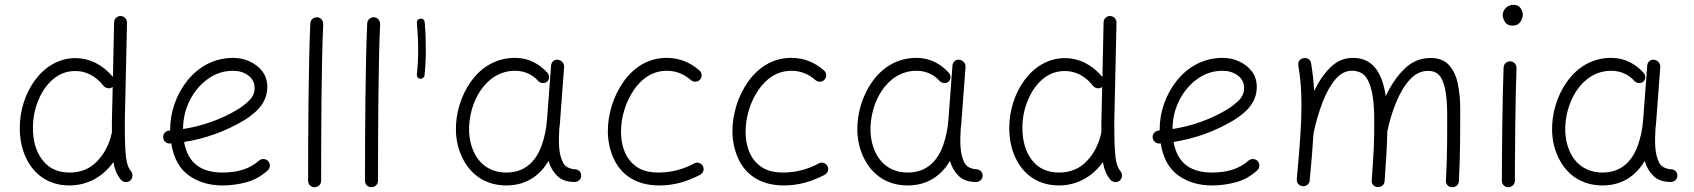

<svg xmlns="http://www.w3.org/2000/svg" viewBox="-20 -759 7110 806"><path d="M296.9 -515.1C155.8 -515.1 63 -366.2 63 -222.7C63 -176.3 71.3 -134.8 88.4 -98.1C121.6 -25.4 185.5 19.5 271.5 19.5C350.1 19.5 414.6 -20 456.1 -78.6C460.9 -48.8 471.2 -23.9 487.3 -4.9C497.1 6.8 514.6 8.8 526.4 -0.5C537.6 -10.3 539.6 -27.8 530.3 -39.6C508.8 -66.4 503.9 -100.6 503.9 -249.5L513.2 -664.1C513.2 -679.2 501.5 -691.4 486.3 -691.9C471.2 -691.9 459 -680.2 459 -665L454.1 -436C409.2 -489.3 354 -515.1 296.9 -515.1ZM118.2 -222.2C118.2 -262.2 125.5 -300.3 140.6 -336.9C155.3 -373.5 175.8 -403.3 202.6 -426.3C229.5 -449.2 260.7 -460.9 296.4 -460.9C338.9 -460.9 379.4 -441.9 412.6 -401.4C419.9 -389.2 438 -384.3 450.2 -392.1C451.2 -392.6 452.1 -393.6 453.1 -394L449.7 -250V-203.1L449.2 -201.2C439 -153.8 418.5 -114.3 388.2 -82.5C357.9 -50.8 319.3 -34.7 272.5 -34.7C223.1 -34.7 185.5 -51.8 158.7 -86.4C131.8 -121.1 118.2 -166 118.2 -222.2Z M1104 -43.9C1115.2 -53.7 1115.7 -71.3 1106 -82.5C1095.7 -93.8 1078.1 -94.2 1066.9 -84.5C1027.8 -48.8 974.1 -34.7 914.1 -34.7C828.1 -34.7 768.6 -71.3 752.9 -163.1C841.3 -176.8 925.8 -207 1005.4 -254.4C1017.6 -261.7 1031.2 -271.5 1046.4 -284.2C1076.7 -309.1 1102.1 -345.7 1102.1 -393.1C1102.1 -419.9 1094.7 -442.4 1080.6 -460.4C1051.8 -497.1 1004.9 -516.1 959.5 -516.1C879.9 -516.1 814 -479.5 767.1 -421.4C720.2 -363.3 694.3 -289.1 694.3 -214.8V-211.4C692.9 -210.9 691.4 -210.9 689.9 -210.9C674.8 -209.5 663.6 -196.8 665 -181.6C666.5 -166.5 678.7 -155.3 693.8 -156.7C695.3 -156.7 697.3 -156.7 698.7 -157.2C709 -94.7 733.9 -49.8 773.4 -22C813 5.9 859.9 19.5 914.1 19.5C947.3 19.5 980.5 15.1 1013.7 6.3C1046.4 -2.4 1076.7 -19 1104 -43.9ZM958.5 -461.9C982.9 -461.9 1003.9 -455.6 1022 -442.4C1040 -429.2 1048.8 -411.6 1048.8 -389.6C1048.8 -369.6 1041.5 -352.5 1026.9 -337.9C1011.7 -322.8 994.6 -309.6 975.6 -298.3C906.7 -257.3 831.1 -230.5 748.5 -217.3C748.5 -259.8 757.8 -299.8 776.4 -336.9C794.9 -374 820.3 -404.3 852.1 -427.2C883.8 -450.2 918.9 -461.9 958.5 -461.9Z M1311 -686.5C1295.9 -687 1283.2 -675.8 1282.7 -660.6C1274.9 -493.2 1273.4 -190.9 1273.4 0C1273.4 15.1 1285.2 26.9 1300.3 26.9C1315.4 26.9 1328.1 15.1 1328.1 0C1328.1 -189.9 1329.1 -494.1 1336.9 -657.7C1337.4 -672.9 1326.2 -686 1311 -686.5Z M1549.8 -686.5C1534.7 -687 1522 -675.8 1521.5 -660.6C1513.7 -493.2 1512.2 -190.9 1512.2 0C1512.2 15.1 1523.9 26.9 1539.1 26.9C1554.2 26.9 1566.9 15.1 1566.9 0C1566.9 -189.9 1567.9 -494.1 1575.7 -657.7C1576.2 -672.9 1564.9 -686 1549.8 -686.5Z M1744.6 -428.2C1752.9 -427.7 1761.7 -434.6 1762.2 -442.9C1765.6 -476.1 1767.6 -511.7 1767.6 -549.8C1767.6 -589.4 1766.1 -629.4 1762.7 -666C1762.2 -675.3 1753.9 -682.1 1744.6 -680.7C1734.4 -679.2 1729.5 -673.3 1730 -663.1C1733.4 -625.5 1735.4 -587.9 1735.4 -549.8C1735.4 -512.2 1733.4 -478 1730 -446.3C1729.5 -435.5 1734.4 -429.7 1744.6 -428.2Z M2105.5 -34.7C2007.3 -34.7 1954.1 -109.9 1949.2 -206.1C1945.3 -325.7 2016.1 -461.9 2142.6 -461.9C2184.1 -461.9 2216.8 -443.8 2236.8 -421.9C2246.1 -409.7 2263.7 -406.7 2275.4 -415C2286.6 -423.3 2288.6 -440.9 2278.8 -452.6C2245.1 -489.7 2200.7 -516.1 2142.1 -516.1C2062.5 -516.1 1999.5 -476.6 1956.5 -416C1913.6 -355.5 1891.6 -279.3 1894 -206.5C1895.5 -165.5 1905.3 -127.9 1922.4 -93.8C1956.5 -24.9 2019.5 19.5 2105.5 19.5C2188 19.5 2246.1 -21.5 2282.7 -83.5C2290 -58.1 2302.2 -37.1 2319.3 -20.5C2336.4 -3.4 2360.8 4.9 2392.6 4.9C2407.7 4.9 2419.9 -6.8 2419.9 -22C2419.4 -38.1 2409.2 -45.4 2398.9 -47.9C2370.1 -49.3 2351.6 -59.1 2342.8 -77.6C2334 -95.7 2328.6 -117.7 2327.1 -143.1C2325.7 -167 2326.2 -195.3 2328.1 -221.2C2329.6 -230.5 2330.6 -240.2 2331.1 -250L2348.1 -478C2349.6 -492.2 2337.4 -506.3 2322.3 -508.3C2308.1 -510.3 2294.9 -500 2293.5 -484.9L2276.4 -257.3C2273.4 -217.3 2265.6 -180.7 2253.4 -147C2228.5 -79.6 2182.1 -34.7 2105.5 -34.7Z M2918.9 -425.3C2928.7 -436.5 2927.2 -454.1 2916 -463.4C2878.4 -496.6 2832.5 -516.1 2778.3 -516.1C2702.6 -516.1 2641.1 -477.1 2598.1 -417C2555.2 -356.4 2531.7 -280.8 2531.7 -208.5C2531.7 -168.5 2539.6 -131.3 2554.7 -96.7C2585 -27.3 2647.9 19.5 2748 19.5C2812 19.5 2864.3 2.4 2915.5 -23.4C2929.2 -28.8 2937.5 -43.9 2932.1 -58.1C2927.7 -71.8 2911.1 -80.1 2897.5 -74.7C2854 -50.8 2802.7 -34.7 2744.6 -34.7C2706.5 -34.7 2675.8 -42.5 2652.8 -58.6C2606.4 -90.3 2586.9 -145.5 2586.9 -206.1C2586.9 -266.6 2606 -329.1 2639.6 -379.4C2672.9 -429.7 2720.7 -461.9 2779.3 -461.9C2819.8 -461.9 2852.1 -447.3 2880.9 -422.4C2892.1 -412.6 2909.7 -414.1 2918.9 -425.3Z M3441.9 -425.3C3451.7 -436.5 3450.2 -454.1 3439 -463.4C3401.4 -496.6 3355.5 -516.1 3301.3 -516.1C3225.6 -516.1 3164.1 -477.1 3121.1 -417C3078.1 -356.4 3054.7 -280.8 3054.7 -208.5C3054.7 -168.5 3062.5 -131.3 3077.6 -96.7C3107.9 -27.3 3170.9 19.5 3271 19.5C3335 19.5 3387.2 2.4 3438.5 -23.4C3452.1 -28.8 3460.4 -43.9 3455.1 -58.1C3450.7 -71.8 3434.1 -80.1 3420.4 -74.7C3377 -50.8 3325.7 -34.7 3267.6 -34.7C3229.5 -34.7 3198.7 -42.5 3175.8 -58.6C3129.4 -90.3 3109.9 -145.5 3109.9 -206.1C3109.9 -266.6 3128.9 -329.1 3162.6 -379.4C3195.8 -429.7 3243.7 -461.9 3302.2 -461.9C3342.8 -461.9 3375 -447.3 3403.8 -422.4C3415 -412.6 3432.6 -414.1 3441.9 -425.3Z M3790.5 -34.7C3692.4 -34.7 3639.2 -109.9 3634.3 -206.1C3630.4 -325.7 3701.2 -461.9 3827.6 -461.9C3869.1 -461.9 3901.9 -443.8 3921.9 -421.9C3931.2 -409.7 3948.7 -406.7 3960.4 -415C3971.7 -423.3 3973.6 -440.9 3963.9 -452.6C3930.2 -489.7 3885.7 -516.1 3827.1 -516.1C3747.6 -516.1 3684.6 -476.6 3641.6 -416C3598.6 -355.5 3576.7 -279.3 3579.1 -206.5C3580.6 -165.5 3590.3 -127.9 3607.4 -93.8C3641.6 -24.9 3704.6 19.5 3790.5 19.5C3873 19.5 3931.2 -21.5 3967.8 -83.5C3975.1 -58.1 3987.3 -37.1 4004.4 -20.5C4021.5 -3.4 4045.9 4.9 4077.6 4.9C4092.8 4.9 4105 -6.8 4105 -22C4104.5 -38.1 4094.2 -45.4 4084 -47.9C4055.2 -49.3 4036.6 -59.1 4027.8 -77.6C4019 -95.7 4013.7 -117.7 4012.2 -143.1C4010.7 -167 4011.2 -195.3 4013.2 -221.2C4014.6 -230.5 4015.6 -240.2 4016.1 -250L4033.2 -478C4034.7 -492.2 4022.5 -506.3 4007.3 -508.3C3993.2 -510.3 3980 -500 3978.5 -484.9L3961.4 -257.3C3958.5 -217.3 3950.7 -180.7 3938.5 -147C3913.6 -79.6 3867.2 -34.7 3790.5 -34.7Z M4450.7 -515.1C4309.6 -515.1 4216.8 -366.2 4216.8 -222.7C4216.8 -176.3 4225.1 -134.8 4242.2 -98.1C4275.4 -25.4 4339.4 19.5 4425.3 19.5C4503.9 19.5 4568.4 -20 4609.9 -78.6C4614.7 -48.8 4625 -23.9 4641.1 -4.9C4650.9 6.8 4668.5 8.8 4680.2 -0.5C4691.4 -10.3 4693.4 -27.8 4684.1 -39.6C4662.6 -66.4 4657.7 -100.6 4657.7 -249.5L4667 -664.1C4667 -679.2 4655.3 -691.4 4640.1 -691.9C4625 -691.9 4612.8 -680.2 4612.8 -665L4607.9 -436C4563 -489.3 4507.8 -515.1 4450.7 -515.1ZM4272 -222.2C4272 -262.2 4279.3 -300.3 4294.4 -336.9C4309.1 -373.5 4329.6 -403.3 4356.4 -426.3C4383.3 -449.2 4414.6 -460.9 4450.2 -460.9C4492.7 -460.9 4533.2 -441.9 4566.4 -401.4C4573.7 -389.2 4591.8 -384.3 4604 -392.1C4605 -392.6 4606 -393.6 4606.9 -394L4603.5 -250V-203.1L4603 -201.2C4592.8 -153.8 4572.3 -114.3 4542 -82.5C4511.7 -50.8 4473.1 -34.7 4426.3 -34.7C4377 -34.7 4339.4 -51.8 4312.5 -86.4C4285.6 -121.1 4272 -166 4272 -222.2Z M5257.8 -43.9C5269 -53.7 5269.5 -71.3 5259.8 -82.5C5249.5 -93.8 5231.9 -94.2 5220.7 -84.5C5181.6 -48.8 5127.9 -34.7 5067.9 -34.7C4981.9 -34.7 4922.4 -71.3 4906.7 -163.1C4995.1 -176.8 5079.6 -207 5159.2 -254.4C5171.4 -261.7 5185.1 -271.5 5200.2 -284.2C5230.5 -309.1 5255.9 -345.7 5255.9 -393.1C5255.9 -419.9 5248.5 -442.4 5234.4 -460.4C5205.6 -497.1 5158.7 -516.1 5113.3 -516.1C5033.7 -516.1 4967.8 -479.5 4920.9 -421.4C4874 -363.3 4848.1 -289.1 4848.1 -214.8V-211.4C4846.7 -210.9 4845.2 -210.9 4843.8 -210.9C4828.6 -209.5 4817.4 -196.8 4818.8 -181.6C4820.3 -166.5 4832.5 -155.3 4847.7 -156.7C4849.1 -156.7 4851.1 -156.7 4852.5 -157.2C4862.8 -94.7 4887.7 -49.8 4927.2 -22C4966.8 5.9 5013.7 19.5 5067.9 19.5C5101.1 19.5 5134.3 15.1 5167.5 6.3C5200.2 -2.4 5230.5 -19 5257.8 -43.9ZM5112.3 -461.9C5136.7 -461.9 5157.7 -455.6 5175.8 -442.4C5193.8 -429.2 5202.6 -411.6 5202.6 -389.6C5202.6 -369.6 5195.3 -352.5 5180.7 -337.9C5165.5 -322.8 5148.4 -309.6 5129.4 -298.3C5060.5 -257.3 4984.9 -230.5 4902.3 -217.3C4902.3 -259.8 4911.6 -299.8 4930.2 -336.9C4948.7 -374 4974.1 -404.3 5005.9 -427.2C5037.6 -450.2 5072.8 -461.9 5112.3 -461.9Z M5423.8 -6.8C5422.4 10.7 5434.6 21 5447.8 22.5C5461.4 23.9 5476.1 16.1 5478 -1.5C5485.4 -79.6 5490.7 -144 5494.1 -199.2C5503.4 -244.6 5516.1 -287.6 5531.2 -327.6C5546.4 -367.2 5564 -399.9 5585 -424.8C5605.5 -449.7 5628.9 -461.9 5654.8 -461.9C5682.6 -461.9 5703.1 -452.1 5716.3 -432.1C5743.2 -392.6 5749 -323.2 5749 -245.6C5749 -159.2 5747.1 -122.1 5738.3 -2C5736.8 16.1 5749.5 24.9 5763.2 26.4C5776.9 26.9 5791 19 5792.5 2C5799.3 -100.1 5802.7 -142.1 5803.7 -207C5813 -251.5 5825.7 -293 5841.8 -331.5C5857.9 -370.1 5877 -401.9 5899.4 -425.8C5921.4 -449.7 5946.8 -461.4 5975.1 -461.4C5999 -461.4 6016.6 -452.6 6027.8 -435.1C6050.8 -399.4 6055.2 -337.4 6055.2 -266.6C6055.2 -180.2 6055.2 -98.1 6049.8 0C6049.3 14.2 6059.6 26.9 6076.7 26.9C6093.8 26.9 6104 14.6 6104.5 0.5C6109.9 -108.4 6109.9 -206.1 6109.9 -306.2C6109.9 -340.8 6106.4 -374.5 6100.1 -406.2C6093.8 -438 6081.5 -464.4 6063.5 -484.9C6045.4 -505.4 6019.5 -515.6 5985.4 -515.6C5943.4 -515.6 5906.7 -500.5 5875.5 -469.7C5844.2 -439 5818.4 -400.9 5797.4 -355.5C5783.7 -444.8 5749 -516.1 5659.7 -516.1C5624 -516.1 5592.3 -502.9 5565.4 -476.6C5538.6 -450.2 5515.6 -417 5496.6 -377C5494.6 -417.5 5490.2 -454.6 5483.9 -493.2C5481.4 -511.2 5464.8 -518.1 5450.7 -514.6C5438.5 -512.2 5427.7 -501.5 5430.2 -484.4C5439.5 -430.2 5443.4 -379.9 5443.4 -315.9C5443.4 -277.8 5441.9 -234.4 5438.5 -185.1C5435.1 -135.7 5430.2 -76.7 5423.8 -6.8Z M6288.1 -694.8C6288.1 -687.5 6291 -678.2 6297.4 -667.5C6303.7 -656.7 6314.5 -651.4 6330.6 -651.4C6343.8 -651.4 6354.5 -656.2 6361.8 -666.5C6369.1 -676.8 6372.6 -687 6372.6 -698.2C6372.6 -705.6 6369.6 -714.4 6363.8 -724.1C6357.4 -733.9 6347.2 -738.8 6333 -738.8C6307.1 -738.8 6288.1 -717.8 6288.1 -694.8ZM6320.3 -501.5H6318.8C6305.2 -501.5 6292.5 -490.7 6292 -475.6C6287.1 -360.8 6284.7 -101.6 6284.7 0C6284.7 15.1 6296.4 26.9 6311.5 26.9C6326.7 26.9 6339.4 15.1 6339.4 0C6339.4 -101.1 6341.3 -360.4 6346.2 -472.7V-474.1C6346.2 -487.8 6335.4 -501 6320.3 -501.5Z M6707 -34.7C6608.9 -34.7 6555.7 -109.9 6550.8 -206.1C6546.9 -325.7 6617.7 -461.9 6744.1 -461.9C6785.6 -461.9 6818.4 -443.8 6838.4 -421.9C6847.7 -409.7 6865.2 -406.7 6877 -415C6888.2 -423.3 6890.1 -440.9 6880.4 -452.6C6846.7 -489.7 6802.2 -516.1 6743.7 -516.1C6664.1 -516.1 6601.1 -476.6 6558.1 -416C6515.1 -355.5 6493.2 -279.3 6495.6 -206.5C6497.1 -165.5 6506.8 -127.9 6523.9 -93.8C6558.1 -24.9 6621.1 19.5 6707 19.5C6789.6 19.5 6847.7 -21.5 6884.3 -83.5C6891.6 -58.1 6903.8 -37.1 6920.9 -20.5C6938 -3.4 6962.4 4.9 6994.1 4.9C7009.3 4.9 7021.5 -6.8 7021.5 -22C7021 -38.1 7010.7 -45.4 7000.5 -47.9C6971.7 -49.3 6953.1 -59.1 6944.3 -77.6C6935.5 -95.7 6930.2 -117.7 6928.7 -143.1C6927.2 -167 6927.7 -195.3 6929.7 -221.2C6931.2 -230.5 6932.1 -240.2 6932.6 -250L6949.7 -478C6951.2 -492.2 6939 -506.3 6923.8 -508.3C6909.7 -510.3 6896.5 -500 6895 -484.9L6877.9 -257.3C6875 -217.3 6867.2 -180.7 6855 -147C6830.1 -79.6 6783.7 -34.7 6707 -34.7Z"/></svg>

Font: Mikhak Light
Style: Regular
Weight: 300
Designer: Amin Abedi
Version: Version 3.2